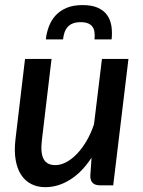

<svg xmlns="http://www.w3.org/2000/svg" viewBox="-20 -748 576 775"><path d="M37 0ZM188 -510 149.5 -186Q142.5 -131.5 155.8 -106.5Q169 -81.5 203.5 -81.5Q224.5 -81.5 247 -93.2Q269.5 -105 290.2 -126.5Q311 -148 329 -178.5Q347 -209 359.5 -246.5L391.5 -510H498.5L437 0H383.5Q344.5 0 344.5 -38L349.5 -111.5Q310.5 -52 262.2 -22.2Q214 7.5 163 7.5Q131 7.5 106 -5.2Q81 -18 65 -42.8Q49 -67.5 43 -103.5Q37 -139.5 42.5 -186L81 -510ZM313.5 -727.5Q351 -727.5 375.2 -716.5Q399.5 -705.5 412.8 -686.5Q426 -667.5 429.8 -642.2Q433.5 -617 430.5 -589H361.5Q363 -604.5 361.5 -617.2Q360 -630 353.8 -639.2Q347.5 -648.5 335.8 -653.5Q324 -658.5 305.5 -658.5Q287 -658.5 274.2 -653.5Q261.5 -648.5 253.2 -639.2Q245 -630 240.5 -617.2Q236 -604.5 234.5 -589H165Q168 -617 177.8 -642.2Q187.5 -667.5 205.2 -686.5Q223 -705.5 249.5 -716.5Q276 -727.5 313.5 -727.5Z"/></svg>

Font: Lato Semibold
Style: Italic
Weight: 600
Italic angle: -7°
Designer: Lukasz Dziedzic
Foundry: tyPoland Lukasz Dziedzic
Version: Version 2.006; 2014-01-15